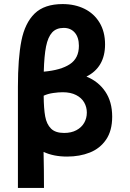

<svg xmlns="http://www.w3.org/2000/svg" viewBox="-20 -750 640 943"><path d="M287.5 -730Q347.5 -730 394.8 -706.8Q442 -683.5 469 -638.8Q496 -594 496 -532Q496 -475.5 472.8 -435.8Q449.5 -396 404.5 -374Q463.5 -350 497.2 -300Q531 -250 531 -177Q531 -108 501 -64.2Q471 -20.5 421.2 -0.8Q371.5 19 309.5 19Q243 19 194 -4Q196 81 196 173H68V-324Q68 -463.5 85.2 -550.2Q102.5 -637 150.2 -683.5Q198 -730 287.5 -730ZM406.5 -197Q406.5 -224 393.5 -246.8Q380.5 -269.5 353.8 -283.2Q327 -297 288 -297Q267 -297 241 -293.2Q215 -289.5 194.5 -280Q195 -216 202 -178Q209 -140 230.5 -118.5Q252 -97 295 -97Q330 -97 355.2 -110.5Q380.5 -124 393.5 -146.8Q406.5 -169.5 406.5 -197ZM367.5 -525Q367.5 -566.5 347.2 -589.8Q327 -613 293 -613Q256.5 -613 236 -590.5Q215.5 -568 206.2 -521.8Q197 -475.5 195 -398Q279 -405.5 323.2 -434.8Q367.5 -464 367.5 -525Z"/></svg>

Font: JuliaMono Black
Style: Regular
Weight: 900
Monospace: yes
Designer: cormullion
Foundry: corm
Version: Version 0.054; ttfautohint (v1.8.4)